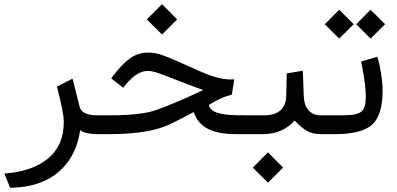

<svg xmlns="http://www.w3.org/2000/svg" viewBox="-37 -628 1859 899"><path d="M229.5 -222.2 302.7 -259.8Q314.5 -215.8 335.9 -127.9Q345.2 -87.9 421.4 -87.9H440.9Q449.7 -87.9 449.7 -52.7V-36.1Q449.7 0 440.9 0H423.8Q356.4 0 338.4 -19.5Q326.2 68.4 280.8 129.9Q235.4 191.4 166.5 220.9Q97.7 250.5 10.3 251L-16.6 184.6Q113.3 175.3 187.5 114.5Q261.7 53.7 261.7 -56.6Q261.7 -101.6 229.5 -222.2Z M1042.5 -255.9Q1051.3 -255.9 1060.1 -256.3L1048.3 -184.6Q996.1 -172.4 940.9 -136.7Q948.2 -88.9 1077.6 -88.4L1135.7 -87.9Q1144.5 -87.9 1144.5 -52.7V-36.1Q1144.5 0 1135.7 0H1066.4Q982.9 0 934.8 -25.6Q886.7 -51.3 870.1 -103.5Q820.8 -76.2 758.8 -46.4Q662.1 0 476.1 0H435.5Q412.1 0 412.1 -36.1V-52.7Q412.1 -87.9 435.5 -87.9H471.7Q628.4 -87.9 697.3 -113.8Q804.2 -153.3 914.1 -206.5Q879.9 -218.3 786.1 -254.9Q702.1 -288.1 681.6 -292.5Q667 -295.9 653.8 -295.9Q599.6 -295.9 540 -217.3L483.9 -260.7Q526.4 -320.3 566.7 -351.1Q606.9 -381.8 657.2 -381.8Q672.9 -381.8 688.7 -379.2Q704.6 -376.5 723.4 -369.6Q742.2 -362.8 754.6 -357.9Q767.1 -353 791.5 -342Q815.9 -331.1 827.1 -326.2Q838.9 -321.3 860.1 -311.8Q881.3 -302.2 896 -295.7Q910.6 -289.1 931.6 -280.8Q952.6 -272.5 969.5 -267.6Q986.3 -262.7 1005.9 -259.3Q1025.4 -255.9 1042.5 -255.9ZM721.7 -608.4 792.5 -537.1 721.7 -466.3 650.4 -537.1Z M1479 0H1462.9Q1426.8 0 1400.4 -14.9Q1374 -29.8 1342.8 -63.5Q1285.6 0 1195.3 0H1129.4Q1119.1 0 1115.5 -8.5Q1111.8 -17.1 1111.8 -36.1V-52.7Q1111.8 -71.8 1115.2 -79.8Q1118.7 -87.9 1129.4 -87.9H1197.3Q1300.8 -87.9 1303.2 -179.2L1305.7 -284.2L1380.9 -296.9L1385.3 -179.2Q1386.7 -134.8 1408 -111.3Q1429.2 -87.9 1464.4 -87.9H1479Q1487.8 -87.9 1487.8 -52.7V-36.1Q1487.8 0 1479 0ZM1217.8 85.4 1288.6 156.7 1217.8 227.5 1146.5 156.7Z M1532.2 0H1475.1Q1463.4 0 1459.5 -8.5Q1455.6 -17.1 1455.6 -36.1V-52.7Q1455.6 -71.8 1459.2 -79.8Q1462.9 -87.9 1474.1 -87.9H1534.2Q1559.1 -87.9 1573 -88.1Q1586.9 -88.4 1603.5 -89.6Q1620.1 -90.8 1628.7 -93.3Q1637.2 -95.7 1647 -100.3Q1656.7 -105 1660.9 -111.1Q1665 -117.2 1669.2 -127Q1673.3 -136.7 1674.6 -148.9Q1675.8 -161.1 1675.8 -177.7Q1675.8 -205.1 1670.2 -245.6Q1664.6 -286.1 1659.2 -313L1653.8 -339.8L1729.5 -362.3Q1732.4 -353.5 1736.6 -338.4Q1740.7 -323.2 1747.6 -281.2Q1754.4 -239.3 1754.4 -202.6Q1754.4 -89.4 1705.8 -44.7Q1657.2 0 1532.2 0ZM1698.2 -582.5 1766.1 -514.6 1698.2 -447.3 1630.9 -514.6ZM1551.3 -582.5 1619.1 -514.6 1551.3 -447.3 1483.9 -514.6Z"/></svg>

Font: Samim FD
Style: FD
Weight: 400
Foundry: DejaVu fonts team - Redesigned by Saber Rastikerdar
Version: Version 4.0.5